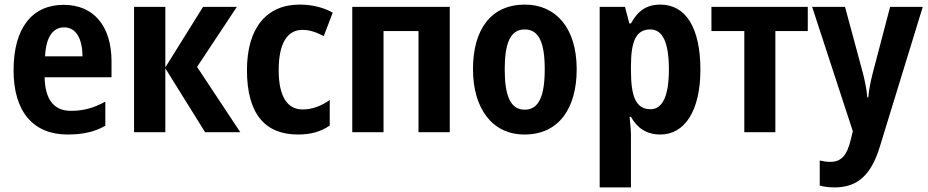

<svg xmlns="http://www.w3.org/2000/svg" viewBox="-20 -575 4034 835"><path d="M257 -554C121 -554 39 -455 39 -269C39 -90 124 10 274 10C342 10 392 -2 438 -28V-133C387 -105 343 -93 288 -93C214 -93 176 -143 174 -239H465V-308C465 -461 388 -554 257 -554ZM259 -456C312 -456 338 -405 339 -330H176C180 -417 212 -456 259 -456Z M863 -545 699 -282V-545H563V0H699V-278L872 0H1025L837 -284L1010 -545Z M1276 10C1331 10 1375 -2 1414 -29V-140C1377 -114 1338 -99 1296 -99C1229 -99 1192 -156 1192 -270C1192 -386 1229 -445 1295 -445C1328 -445 1355 -435 1388 -418L1427 -520C1390 -541 1341 -555 1283 -555C1139 -555 1054 -453 1054 -270C1054 -78 1134 10 1276 10Z M1936 -545H1512V0H1648V-440H1800V0H1936Z M2488 -274C2488 -455 2396 -555 2263 -555C2115 -555 2037 -447 2037 -274C2037 -104 2120 10 2261 10C2412 10 2488 -106 2488 -274ZM2175 -273C2175 -389 2200 -447 2262 -447C2324 -447 2349 -389 2349 -274C2349 -158 2324 -98 2262 -98C2200 -98 2175 -158 2175 -273Z M2852 -555C2791 -555 2753 -527 2724 -473H2717L2698 -545H2588V240H2724V19C2724 -4 2722 -34 2718 -67H2724C2750 -20 2790 10 2852 10C2957 10 3026 -92 3026 -272C3026 -456 2961 -555 2852 -555ZM2808 -447C2863 -447 2889 -388 2889 -273C2889 -159 2862 -100 2809 -100C2746 -100 2724 -155 2724 -267V-288C2724 -397 2747 -447 2808 -447Z M3493 -440V-545H3074V-440H3217V0H3352V-440Z M3512 -545 3689 -4 3680 32C3664 99 3640 129 3591 129C3575 129 3558 126 3545 123V232C3563 237 3584 240 3610 240C3710 240 3769 185 3806 64L3993 -545H3851L3775 -255C3765 -217 3759 -182 3756 -151H3752C3749 -185 3742 -221 3733 -256L3655 -545Z"/></svg>

Font: Noto Sans Display SemiCondensed
Style: Bold
Weight: 700
Width: 4
Designer: Monotype Design Team
Foundry: Monotype Imaging Inc.
Version: Version 1.900